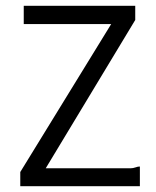

<svg xmlns="http://www.w3.org/2000/svg" viewBox="-20 -643 540 663"><path d="M62 -623V-560H364L50 -49V0H463V-68C458 -68 453 -67 448 -65C442 -63 437 -62 432 -62H138L447 -574V-623Z"/></svg>

Font: Inconsolatazi4
Style: Regular
Weight: 400
Designer: Raph Levien, Kirill Tkachev
Foundry: Cyreal
Version: Version 1.013